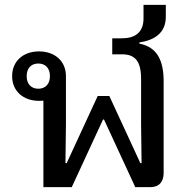

<svg xmlns="http://www.w3.org/2000/svg" viewBox="-20 -772 794 792"><path d="M159 0H276L405 -279H409L538 0H600C637 0 655 -23 655 -58V-437C655 -521 629 -578 555 -592V-597C617 -606 664 -636 664 -703V-752H572V-696C572 -638 537 -614 483 -614H443V-548H483C538 -548 562 -519 562 -446V-260L564 -99H559L431 -376H383L255 -99H250L252 -260V-458C252 -520 206 -560 141 -560C76 -560 30 -520 30 -458C30 -396 76 -356 141 -356C147 -356 153 -356 159 -357ZM138 -406C108 -406 90 -426 90 -458C90 -490 108 -510 138 -510C168 -510 186 -490 186 -458C186 -426 168 -406 138 -406Z"/></svg>

Font: IBM Plex Thai Looped Text
Style: Regular
Weight: 450
Designer: Mike Abbink, Paul van der Laan, Pieter van Rosmalen, Ben Mitchell, Mark Frömberg
Foundry: Bold Monday
Version: Version 1.0